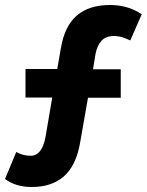

<svg xmlns="http://www.w3.org/2000/svg" viewBox="-21 -717 587 768"><path d="M106 31Q42 31 -1 -1L44 -109Q59 -101 72 -97.5Q85 -94 102 -94Q147 -94 161 -169L188 -327H81V-441H208L223 -527Q238 -614 287 -655.5Q336 -697 419 -697Q491 -697 546 -660L500 -555Q465 -573 436 -573Q403 -573 385.5 -554.5Q368 -536 361 -501L351 -440H462V-326H331L299 -144Q283 -54 234.5 -11.5Q186 31 106 31Z"/></svg>

Font: Lexend Deca SemiBold
Style: Regular
Weight: 600
Designer: Bonnie Shaver-Troup, Thomas Jockin
Foundry: Lexend
Version: Version 1.008; ttfautohint (v1.8.4.7-5d5b)